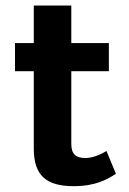

<svg xmlns="http://www.w3.org/2000/svg" viewBox="-20 -653 457 682"><path d="M100 -125C100 -29.2 145 8.3 241.7 8.3C319.2 8.3 361.7 -15.8 391.7 -35.8L358.3 -116.7C340.8 -105.8 310.8 -91.7 283.3 -91.7C249.2 -91.7 233.3 -105.8 233.3 -141.7V-400H366.7V-500H233.3V-633.3H100V-500H33.3V-400H100Z"/></svg>

Font: BoonHome
Style: Bold
Weight: 700
Designer: Sungsit Sawaiwan
Foundry: Sungsit Sawaiwan
Version: Version 0.2